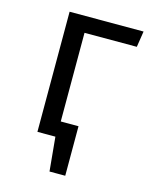

<svg xmlns="http://www.w3.org/2000/svg" viewBox="-105 -594 637 812"><g transform="rotate(15 214.0 -188.5)"><path d="M411.1 -456.1H182.1V-67.9H259.8V148.9H190.9L176.8 0H98.1V-525.9H421.9Z"/></g></svg>

Font: Fira Sans Book
Style: Regular
Weight: 350
Designer: Carrois Corporate & Edenspiekermann AG
Foundry: Carrois Corporate GbR & Edenspiekermann AG
Version: Version 4.203;PS 004.203;hotconv 1.0.88;makeotf.lib2.5.64775